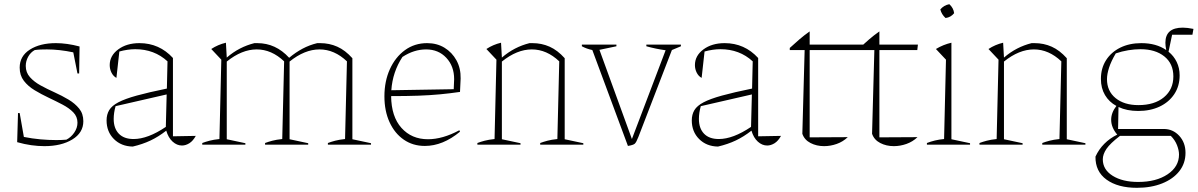

<svg xmlns="http://www.w3.org/2000/svg" viewBox="-20 -691 5722 917"><path d="M62 -12 66 -151H74L94 -37Q134 -29 173 -25.5Q212 -22 249 -22Q274 -22 297 -24Q319 -35 334.5 -57.5Q350 -80 350 -105Q350 -134 330 -154.5Q310 -175 278.5 -191.5Q247 -208 212 -224.5Q177 -241 145.5 -260Q114 -279 94 -305Q74 -331 74 -368Q74 -423 122.5 -454Q171 -485 247 -485Q273 -485 301.5 -481Q330 -477 360 -469L358 -340H350L330 -441Q263 -455 204 -455Q190 -455 175.5 -454.5Q161 -454 146 -452Q126 -441 114.5 -420Q103 -399 103 -376Q103 -345 123 -322.5Q143 -300 174 -283Q205 -266 240.5 -250Q276 -234 307 -215.5Q338 -197 358 -172.5Q378 -148 378 -112Q378 -57 325.5 -25Q273 7 192 7Q162 7 129.5 2.5Q97 -2 62 -12Z M614 9Q559 8 524 -27Q489 -62 489 -116Q489 -144 501.5 -165Q514 -186 545.5 -202.5Q577 -219 633 -234.5Q689 -250 777 -268L780 -398Q717 -456 626 -456Q590 -456 550 -445L536 -319Q521 -327 512.5 -344Q504 -361 504 -380Q504 -425 544.5 -455Q585 -485 646 -485Q741 -485 806 -414V-40L915 -42Q902 -18 884.5 -7Q867 4 849 4Q825 4 804.5 -14.5Q784 -33 774 -67Q737 -38 699 -20Q661 -2 614 9ZM523 -123Q523 -78 547.5 -52.5Q572 -27 618 -27Q686 -27 772 -85L776 -240L532 -184Q523 -152 523 -123Z M946 0V-8Q962 -14 981 -19Q1000 -24 1028 -27L1037 -406L989 -457Q1021 -478 1059 -487L1063 -416Q1093 -442 1126 -459Q1159 -476 1195 -485H1209Q1297 -485 1361 -415Q1392 -441 1425 -458.5Q1458 -476 1495 -485H1509Q1553 -485 1591 -468Q1629 -451 1663 -413V-26L1752 -7V0H1546V-8Q1562 -14 1581 -19Q1600 -24 1628 -27L1637 -398Q1577 -455 1506 -455Q1435 -455 1363 -397V-26L1452 -7V0H1246V-8Q1262 -14 1281 -19Q1300 -24 1328 -27L1337 -398Q1277 -455 1206 -455Q1135 -455 1063 -397V-26L1152 -7V0Z M2009 6Q1952 6 1908.5 -24Q1865 -54 1840.5 -107.5Q1816 -161 1816 -231Q1816 -303 1842 -360.5Q1868 -418 1914 -451.5Q1960 -485 2020 -485Q2067 -485 2103 -463Q2139 -441 2160 -403Q2181 -365 2180 -316L2177 -252Q2129 -245 2081.5 -240.5Q2034 -236 1978 -234Q1922 -232 1848 -232Q1849 -134 1897.5 -80Q1946 -26 2024 -26Q2094 -26 2174 -69L2177 -62Q2095 6 2009 6ZM1902 -419Q1855 -347 1849 -260L2147 -265L2149 -313Q2149 -375 2111.5 -415Q2074 -455 2015 -455Q1957 -455 1902 -419Z M2260 0V-8Q2276 -14 2295 -19Q2314 -24 2342 -27L2351 -406L2303 -457Q2335 -478 2373 -487L2377 -416Q2407 -442 2440 -459Q2473 -476 2509 -485H2523Q2567 -485 2605 -468Q2643 -451 2677 -413V-26L2766 -7V0H2560V-8Q2576 -14 2595 -19Q2614 -24 2642 -27L2651 -398Q2591 -455 2520 -455Q2449 -455 2377 -397V-26L2466 -7V0Z M2979 6 2809 -452Q2795 -455 2782.5 -459.5Q2770 -464 2759 -470V-478H2924V-470L2843 -453L2998 -27L3159 -451Q3114 -457 3067 -470V-478H3232V-470L3189 -452L3029 -37Q3019 -11 3011.5 -4.5Q3004 2 2979 6Z M3409 9Q3354 8 3319 -27Q3284 -62 3284 -116Q3284 -144 3296.5 -165Q3309 -186 3340.5 -202.5Q3372 -219 3428 -234.5Q3484 -250 3572 -268L3575 -398Q3512 -456 3421 -456Q3385 -456 3345 -445L3331 -319Q3316 -327 3307.5 -344Q3299 -361 3299 -380Q3299 -425 3339.5 -455Q3380 -485 3441 -485Q3536 -485 3601 -414V-40L3710 -42Q3697 -18 3679.5 -7Q3662 4 3644 4Q3620 4 3599.5 -14.5Q3579 -33 3569 -67Q3532 -38 3494 -20Q3456 -2 3409 9ZM3318 -123Q3318 -78 3342.5 -52.5Q3367 -27 3413 -27Q3481 -27 3567 -85L3571 -240L3327 -184Q3318 -152 3318 -123Z M3847 -541V-478H4173L4170 -452H3847V-35L4029 -36Q4006 -14 3976 -3.5Q3946 7 3916 7Q3880 7 3851 -8Q3822 -23 3812 -52L3823 -452H3752V-462Q3775 -483 3797.5 -502.5Q3820 -522 3847 -541Z M4180 -541V-478H4364L4361 -452H4180V-35L4362 -36Q4339 -14 4309 -3.5Q4279 7 4249 7Q4213 7 4184 -8Q4155 -23 4145 -52L4156 -452H4085V-462Q4108 -483 4130.5 -502.5Q4153 -522 4180 -541Z M4407 0V-8Q4425 -15 4445.5 -20Q4466 -25 4489 -27L4498 -406L4450 -457Q4485 -478 4524 -487V-26L4613 -7V0ZM4514 -671Q4534 -653 4537 -628Q4521 -608 4496 -605Q4477 -622 4471 -646Q4488 -666 4514 -671Z M4658 0V-8Q4674 -14 4693 -19Q4712 -24 4740 -27L4749 -406L4701 -457Q4733 -478 4771 -487L4775 -416Q4805 -442 4838 -459Q4871 -476 4907 -485H4921Q4965 -485 5003 -468Q5041 -451 5075 -413V-26L5164 -7V0H4958V-8Q4974 -14 4993 -19Q5012 -24 5040 -27L5049 -398Q4989 -455 4918 -455Q4847 -455 4775 -397V-26L4864 -7V0Z M5416 -161Q5362 -161 5322 -180L5320 -75H5538Q5582 -75 5612 -42.5Q5642 -10 5642 39Q5642 89 5612.5 126.5Q5583 164 5530.5 185Q5478 206 5410 206Q5319 206 5265 167Q5211 128 5212 57Q5228 22 5254.5 -4.5Q5281 -31 5316 -48Q5287 -82 5287 -119Q5287 -153 5312 -185Q5277 -204 5257.5 -237Q5238 -270 5238 -314Q5238 -365 5262.5 -403.5Q5287 -442 5330.5 -463.5Q5374 -485 5431 -485Q5502 -485 5550 -452Q5546 -472 5546 -487Q5546 -559 5629 -559Q5650 -559 5680 -553L5675 -525H5578L5561 -444Q5586 -424 5600 -395Q5614 -366 5614 -331Q5614 -280 5588.5 -241.5Q5563 -203 5518.5 -182Q5474 -161 5416 -161ZM5417 -189Q5494 -189 5539 -226.5Q5584 -264 5584 -326Q5584 -387 5541 -421.5Q5498 -456 5427 -456Q5399 -456 5368.5 -451Q5338 -446 5309 -436Q5287 -399 5277 -368Q5267 -337 5267 -313Q5267 -256 5308 -222.5Q5349 -189 5417 -189ZM5247 70Q5247 119 5294 148.5Q5341 178 5416 178Q5502 178 5556.5 141.5Q5611 105 5611 47Q5611 27 5601.5 2.5Q5592 -22 5572 -42H5329Q5282 -6 5264.5 20Q5247 46 5247 70Z"/></svg>

Font: Piazzolla Thin
Style: Regular
Weight: 100
Designer: Juan Pablo del Peral
Foundry: Huerta Tipografica
Version: Version 1.330